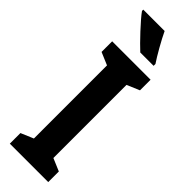

<svg xmlns="http://www.w3.org/2000/svg" viewBox="-310 -940 947 947"><g transform="rotate(45 163.0 -466.5)"><path d="M176 -933H27V-924C53 -887 131 -805 166 -773H259V-786C237 -818 195 -892 176 -933ZM297 0V-74L231 -102V-612L297 -640V-714H29V-640L95 -612V-102L29 -74V0Z"/></g></svg>

Font: Noto Sans Lao Looped ExtraCondensed
Style: Bold
Weight: 700
Width: 2
Designer: Mark Frömberg, Ben Mitchell
Foundry: The Fontpad Ltd
Version: Version 1.002